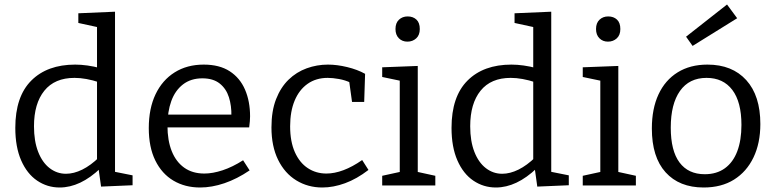

<svg xmlns="http://www.w3.org/2000/svg" viewBox="-20 -824 3444 853"><path d="M245 9Q190 9 145 -21.5Q100 -52 74 -111.5Q48 -171 48 -256Q48 -395 119 -466Q190 -537 314 -537Q340 -537 368.5 -533Q397 -529 427 -521L411 -512V-713L420 -702L328 -722V-765L491 -772V-49L479 -63L569 -45V-1L429 5L417 -81L427 -77Q382 -34 336.5 -12.5Q291 9 245 9ZM273 -52Q308 -52 345.5 -70.5Q383 -89 421 -126L411 -99V-478L422 -458Q361 -478 311 -478Q223 -478 177 -421Q131 -364 131 -263Q131 -197 149.5 -149.5Q168 -102 200.5 -77Q233 -52 273 -52Z M869 9Q802 9 750.5 -21.5Q699 -52 670 -111Q641 -170 641 -255Q641 -342 671 -405Q701 -468 756 -502.5Q811 -537 885 -537Q955 -537 1000.5 -507.5Q1046 -478 1068.5 -426Q1091 -374 1091 -307Q1091 -296 1090 -285Q1089 -274 1087 -258H702V-315H1017L1008 -309Q1009 -354 997 -392Q985 -430 956 -453Q927 -476 879 -476Q828 -476 793 -449Q758 -422 741 -375Q724 -328 724 -266Q724 -200 743 -152.5Q762 -105 798.5 -79Q835 -53 888 -53Q925 -53 969 -67.5Q1013 -82 1060 -112L1089 -67Q1033 -29 977 -10Q921 9 869 9Z M1412 9Q1348 9 1296.5 -22.5Q1245 -54 1215.5 -114Q1186 -174 1186 -258Q1186 -331 1206.5 -383.5Q1227 -436 1262 -470Q1297 -504 1342.5 -520.5Q1388 -537 1437 -537Q1477 -537 1522.5 -526Q1568 -515 1602 -496L1598 -371H1544L1531 -465L1539 -456Q1514 -468 1486 -473Q1458 -478 1436 -478Q1384 -478 1346.5 -451.5Q1309 -425 1289 -377Q1269 -329 1269 -263Q1269 -195 1290 -148Q1311 -101 1347.5 -77Q1384 -53 1430 -53Q1466 -53 1506 -68Q1546 -83 1589 -113L1617 -69Q1565 -29 1513 -10Q1461 9 1412 9Z M1836 -51 1827 -62 1914 -43V0H1678V-43L1765 -62L1756 -51V-473L1764 -464L1678 -482V-525L1836 -531ZM1790 -639Q1767 -639 1752 -654Q1737 -669 1737 -695Q1737 -722 1752.5 -736.5Q1768 -751 1791 -751Q1815 -751 1830 -737Q1845 -723 1845 -695Q1845 -668 1829 -653.5Q1813 -639 1790 -639Z M2183 9Q2128 9 2083 -21.5Q2038 -52 2012 -111.5Q1986 -171 1986 -256Q1986 -395 2057 -466Q2128 -537 2252 -537Q2278 -537 2306.5 -533Q2335 -529 2365 -521L2349 -512V-713L2358 -702L2266 -722V-765L2429 -772V-49L2417 -63L2507 -45V-1L2367 5L2355 -81L2365 -77Q2320 -34 2274.5 -12.5Q2229 9 2183 9ZM2211 -52Q2246 -52 2283.5 -70.5Q2321 -89 2359 -126L2349 -99V-478L2360 -458Q2299 -478 2249 -478Q2161 -478 2115 -421Q2069 -364 2069 -263Q2069 -197 2087.5 -149.5Q2106 -102 2138.5 -77Q2171 -52 2211 -52Z M2727 -51 2718 -62 2805 -43V0H2569V-43L2656 -62L2647 -51V-473L2655 -464L2569 -482V-525L2727 -531ZM2681 -639Q2658 -639 2643 -654Q2628 -669 2628 -695Q2628 -722 2643.5 -736.5Q2659 -751 2682 -751Q2706 -751 2721 -737Q2736 -723 2736 -695Q2736 -668 2720 -653.5Q2704 -639 2681 -639Z M3123 -537Q3233 -537 3295.5 -468Q3358 -399 3358 -273Q3358 -188 3327.5 -124.5Q3297 -61 3241 -26Q3185 9 3106 9Q2998 9 2937 -58.5Q2876 -126 2876 -253Q2876 -341 2905.5 -404.5Q2935 -468 2990.5 -502.5Q3046 -537 3123 -537ZM3119 -478Q3042 -478 3001 -420Q2960 -362 2960 -257Q2960 -154 2999 -102Q3038 -50 3111 -50Q3164 -50 3200.5 -76.5Q3237 -103 3255.5 -152Q3274 -201 3274 -269Q3274 -371 3233.5 -424.5Q3193 -478 3119 -478ZM3057 -620 3028 -661 3210 -804 3255 -743Z"/></svg>

Font: Bitter Thin
Style: Regular
Weight: 400
Version: Version 3.021